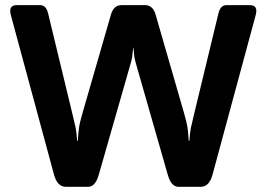

<svg xmlns="http://www.w3.org/2000/svg" viewBox="-20 -720 1027 740"><path d="M22 -661.1Q11.2 -700.2 44.4 -700.2H134.8Q157.7 -700.2 165.5 -668L258.3 -284.2Q268.6 -242.2 271.7 -226.8Q274.9 -211.4 277.3 -177.2H279.8Q282.2 -211.4 284.7 -229Q287.1 -246.6 298.8 -287.1L407.7 -664.1Q418 -700.2 448.7 -700.2H538.6Q569.3 -700.2 579.6 -664.1L688.5 -287.1Q700.2 -246.6 702.6 -229Q705.1 -211.4 707.5 -177.2H710Q712.4 -211.4 715.6 -226.8Q718.8 -242.2 729 -284.2L821.8 -668Q829.6 -700.2 852.5 -700.2H942.9Q976.1 -700.2 965.3 -661.1L799.3 -47.4Q786.6 0 753.4 0H668Q639.6 0 626.5 -46.9L509.3 -456.1Q499.5 -489.3 498 -499.3Q496.6 -509.3 494.1 -536.6H493.2Q490.7 -509.3 489.3 -499.3Q487.8 -489.3 478 -456.1L360.8 -46.9Q347.7 0 319.3 0H233.9Q200.7 0 188 -47.4Z"/></svg>

Font: Istok
Style: Bold
Weight: 700
Designer: Andrey V. Panov
Foundry: Andrey V. Panov
Version: Version 1.0.1